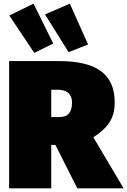

<svg xmlns="http://www.w3.org/2000/svg" viewBox="-20 -1033 698 1053"><path d="M272 -794 164 -1013 31 -948 168 -743ZM463 -789 363 -1013 227 -954 356 -747ZM404 0H658L492 -280C574 -334 609 -385 609 -471C609 -629 507 -698 302 -698H30V0H261V-238H284ZM261 -541H296C345 -541 375 -519 375 -471C375 -417 353 -391 306 -391H261Z"/></svg>

Font: Fira Sans Ultra
Style: Regular
Weight: 950
Designer: Carrois Corporate & Edenspiekermann AG
Foundry: Carrois Corporate GbR & Edenspiekermann AG
Version: Version 4.203;PS 004.203;hotconv 1.0.88;makeotf.lib2.5.64775